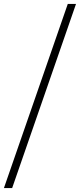

<svg xmlns="http://www.w3.org/2000/svg" viewBox="-20 -810 408 980"><path d="M326 -790H368L42 150H0Z"/></svg>

Font: Bona Nova
Style: Regular
Weight: 400
Designer: Mateusz Machalski
Foundry: Capitalics
Version: Version 4.001; ttfautohint (v1.8.3)